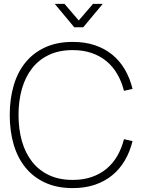

<svg xmlns="http://www.w3.org/2000/svg" viewBox="-20 -950 740 985"><path d="M261 -930H311L384 -845L457 -930H507L407 -810H361ZM353 15Q416 15 466.8 -2.2Q517.5 -19.5 556 -51Q594.5 -82.5 620.5 -127Q646.5 -171.5 660 -226L616 -236Q604 -188.5 581.5 -149.8Q559 -111 526 -83.8Q493 -56.5 449.8 -41.8Q406.5 -27 353 -27Q283.5 -27 231.5 -51.5Q179.5 -76 144.8 -120.2Q110 -164.5 92.5 -225.8Q75 -287 75 -360Q75 -433 92.5 -494.2Q110 -555.5 144.8 -599.8Q179.5 -644 231.5 -668.5Q283.5 -693 353 -693Q406.5 -693 449.8 -678.2Q493 -663.5 526 -636.2Q559 -609 581.5 -570.2Q604 -531.5 616 -484L660 -494Q646.5 -549 620.5 -593.5Q594.5 -638 556 -669.5Q517.5 -701 466.8 -718Q416 -735 353 -735Q272.5 -735 212 -707.2Q151.5 -679.5 111 -630Q70.5 -580.5 50.2 -511.5Q30 -442.5 30 -360Q30 -277.5 50.2 -208.5Q70.5 -139.5 111 -90Q151.5 -40.5 212 -12.8Q272.5 15 353 15Z"/></svg>

Font: Vela Sans GX ExtLt
Style: Regular
Weight: 200
Designer: Principal design: Mikhail Sharanda - project Manrope.
Design modification: Ravid Balaliev
Foundry: Mikhail Sharanda
Version: Version 1.001